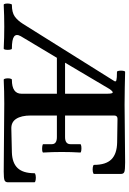

<svg xmlns="http://www.w3.org/2000/svg" viewBox="151 -860 709 1058"><g transform="rotate(90 506.0 -331.5)"><path d="M4 3Q-1 3 -2.5 -8Q-4 -19 -2 -30.5Q0 -42 4 -42Q46 -42 68 -57.5Q90 -73 109 -103L424 -606Q430 -615 419 -618Q408 -621 374 -621Q369 -621 367.5 -632Q366 -643 367.5 -654.5Q369 -666 374 -666Q415 -665 462.5 -664Q510 -663 554 -663Q633 -663 712.5 -664.5Q792 -666 872 -666Q912 -666 924 -662Q936 -658 936 -643V-495Q936 -490 923.5 -488Q911 -486 898.5 -488Q886 -490 886 -495Q886 -560 855.5 -590.5Q825 -621 762 -622L632 -624Q614 -624 614 -605V-335H733Q772 -335 772 -365V-419Q772 -423 783.5 -424.5Q795 -426 806.5 -424.5Q818 -423 818 -419Q815 -369 815 -317Q815 -265 818 -215Q818 -210 806.5 -209Q795 -208 783.5 -209.5Q772 -211 772 -215V-262Q772 -290 733 -290H614V-146Q614 -94 632.5 -65.5Q651 -37 689 -39L818 -42Q876 -44 904 -74Q932 -104 932 -166Q932 -171 944.5 -173Q957 -175 969.5 -173Q982 -171 982 -166V-21Q982 -6 971 -1.5Q960 3 923 3Q829 3 735 1.5Q641 0 548 0Q480 0 417 3Q412 3 410 -8.5Q408 -20 410 -31Q412 -42 417 -42Q494 -42 494 -95V-290H296L177 -91Q163 -66 179 -54Q195 -42 245 -42Q250 -42 251.5 -30.5Q253 -19 251.5 -8Q250 3 245 3Q185 0 125 0Q64 0 4 3ZM323 -335H494V-565Q494 -595 488 -597.5Q482 -600 468 -580Z"/></g></svg>

Font: Junicode SmExp
Style: Bold
Weight: 700
Width: 6
Designer: Peter S. Baker
Version: Version 2.205; ttfautohint (v1.8.4)